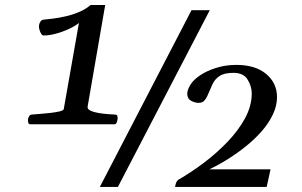

<svg xmlns="http://www.w3.org/2000/svg" viewBox="-20 -733 1184 753"><path d="M98.6 -245.6Q92.3 -245.6 90.8 -252.2Q89.4 -258.8 89.4 -262.2Q89.4 -267.6 93.3 -275.4Q97.2 -283.2 104.5 -283.7Q114.7 -284.7 134.8 -286.1Q154.8 -287.6 176.5 -290Q198.2 -292.5 213.6 -296.1Q229 -299.8 230 -305.2L289.6 -643.1Q272.5 -629.4 247.6 -618.2Q222.7 -606.9 197 -600.3Q171.4 -593.8 150.9 -593.8Q143.6 -593.8 137.5 -608.6Q131.3 -623.5 133.3 -635.3Q134.8 -643.1 139.2 -649.4Q143.6 -655.8 153.8 -656.2Q164.1 -657.2 186.5 -659.9Q209 -662.6 236.3 -668.7Q263.7 -674.8 290 -685.8Q316.4 -696.8 335 -713.4H392.6L323.7 -315.4Q321.8 -305.2 334.7 -299.1Q347.7 -293 366.7 -289.8Q385.7 -286.6 403.8 -285.4Q421.9 -284.2 430.7 -283.7Q438.5 -283.2 439.9 -279.1Q441.4 -274.9 441.4 -269.5Q441.4 -264.6 438.5 -255.1Q435.5 -245.6 429.7 -245.6ZM442.4 0H371.6L731 -692.9H802.7ZM666.5 0 668.9 -10.7Q671.4 -21.5 679.7 -28.3Q728.5 -56.2 779.1 -94.2Q829.6 -132.3 872.3 -176.8Q915 -221.2 941.2 -269.5Q967.3 -317.9 967.3 -366.7Q967.3 -394 951.2 -420.7Q935.1 -447.3 896 -447.3Q859.4 -447.3 840.8 -434.8Q822.3 -422.4 813 -401.9Q803.7 -381.3 793 -356.4Q788.6 -346.2 781 -337.9Q773.4 -329.6 758.8 -329.6Q745.1 -329.6 729.7 -337.6Q714.4 -345.7 714.4 -365.7Q714.4 -379.9 726.6 -400.4Q738.3 -419.9 764.9 -437.7Q791.5 -455.6 828.4 -467Q865.2 -478.5 906.7 -478.5Q981.4 -478.5 1023.9 -442.9Q1066.4 -407.2 1066.4 -352.5Q1066.4 -318.4 1050.5 -284.7Q1034.7 -251 1007.6 -219.7Q980.5 -188.5 946 -160.6Q911.6 -132.8 874.3 -109.4Q836.9 -85.9 800.8 -68.8H1041L1025.9 0Z"/></svg>

Font: Gelasio
Style: Italic
Weight: 400
Italic angle: -8.5°
Designer: Eben Sorkin
Foundry: Eben Sorkin
Version: Version 1.008